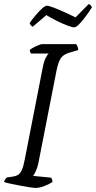

<svg xmlns="http://www.w3.org/2000/svg" viewBox="-27 -920 470 940"><path d="M149 0Q140 0 119 -3Q98 -6 72.5 -11Q47 -16 25 -20.5Q3 -25 -7 -29Q-6 -36 -1.5 -42Q3 -48 6 -51L33 -55Q49 -57 60 -63Q71 -69 79.5 -87Q88 -105 95 -143L181 -583Q188 -621 197.5 -638Q207 -655 211 -658H125Q123 -661 121 -665Q119 -669 119 -676Q125 -681 137 -687.5Q149 -694 161.5 -699Q174 -704 180 -704H346Q349 -700 352.5 -692.5Q356 -685 356 -675L312 -662Q282 -653 270 -634Q258 -615 250 -576L161 -122Q156 -98 148 -81.5Q140 -65 135 -59L224 -50Q225 -47 227.5 -41.5Q230 -36 230 -29Q212 -17 188.5 -8.5Q165 0 149 0ZM336 -786Q327 -786 303 -795Q279 -804 251 -818Q223 -832 200 -846L133 -789Q129 -791 124.5 -796Q120 -801 118 -807Q131 -826 147.5 -845.5Q164 -865 179 -878.5Q194 -892 203 -892Q212 -892 236.5 -882.5Q261 -873 290 -860Q319 -847 343 -835L407 -900Q414 -898 418 -893Q422 -888 423 -884Q409 -862 392 -839Q375 -816 360 -801Q345 -786 336 -786Z"/></svg>

Font: Texturina 72pt 72pt Light
Style: Italic
Weight: 300
Italic angle: -11°
Designer: Guillermo Torres Carreño
Foundry: Omnibus-Type
Version: Version 1.002; ttfautohint (v1.8.3)